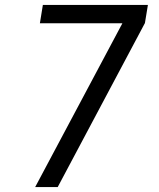

<svg xmlns="http://www.w3.org/2000/svg" viewBox="-20 -755 640 775"><path d="M213 0H122L474 -661H141L153 -735H577L565 -662Z"/></svg>

Font: Iosevka Aile Oblique
Style: Regular
Weight: 400
Italic angle: -9°
Designer: Belleve Invis
Foundry: Belleve Invis
Version: Version 31.1.0; ttfautohint (v1.8.4)